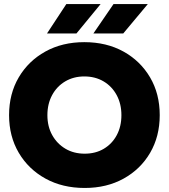

<svg xmlns="http://www.w3.org/2000/svg" viewBox="-20 -920 837 952"><path d="M400 12Q290 12 205.5 -34.5Q121 -81 73 -162.5Q25 -244 25 -349Q25 -455 73 -536.5Q121 -618 205 -664.5Q289 -711 398 -711Q508 -711 592 -664.5Q676 -618 724 -536.5Q772 -455 772 -349Q772 -244 724.5 -162.5Q677 -81 593 -34.5Q509 12 400 12ZM400 -158Q454 -158 495 -182.5Q536 -207 559 -250Q582 -293 582 -349Q582 -405 558.5 -448.5Q535 -492 493.5 -516.5Q452 -541 398 -541Q345 -541 303.5 -516.5Q262 -492 238.5 -448.5Q215 -405 215 -349Q215 -293 239 -250Q263 -207 304.5 -182.5Q346 -158 400 -158ZM443 -754 543 -900H713L591 -754ZM213 -754 309 -900H479L359 -754Z"/></svg>

Font: Figtree Black
Style: Regular
Weight: 900
Designer: Erik Kennedy
Foundry: Erik Kennedy
Version: Version 2.001;gftools[0.9.30]